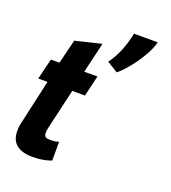

<svg xmlns="http://www.w3.org/2000/svg" viewBox="-128 -778 788 885"><g transform="rotate(20 265.5 -335.0)"><path d="M58.6 -439H100.6L129.9 -557.6L257.3 -588.4L222.2 -439H287.1L262.7 -336.9H200.7L157.2 -150.4Q154.8 -139.2 153.1 -130.6Q151.4 -122.1 151.4 -115.7Q151.4 -100.6 158.2 -95.2Q165 -89.8 180.7 -89.8Q194.3 -89.8 205.1 -91.1Q215.8 -92.3 223.6 -96.2V-3.4Q203.1 3.9 181.9 7.8Q160.6 11.7 129.9 11.7Q80.1 11.7 52.7 -10.3Q25.4 -32.2 25.4 -77.6Q25.4 -85.9 26.1 -95.5Q26.9 -105 29.3 -114.7L79.1 -336.9H33.7ZM494.1 -682.1Q487.3 -654.3 470.9 -624Q454.6 -593.8 435.1 -566.7Q415.5 -539.6 396.2 -518.3Q377 -497.1 363.8 -487.3L310.5 -520Q335.4 -554.2 352.3 -595.9Q369.1 -637.7 377.9 -682.1Z"/></g></svg>

Font: PT Astra Sans
Style: Bold Italic
Weight: 700
Italic angle: -16°
Designer: A.Korolkova, I. Chaeva
Foundry: ParaType Ltd
Version: Version 1.002W